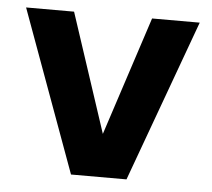

<svg xmlns="http://www.w3.org/2000/svg" viewBox="-42 -541 646 586"><g transform="rotate(5 281.0 -248.0)"><path d="M196 0 15 -496H162L282 -132L401 -496H547L366 0Z"/></g></svg>

Font: DM Sans 24pt ExtraBold
Style: Regular
Weight: 800
Designer: Colophon Foundry, Jonny Pinhorn
Foundry: Colophon Foundry
Version: Version 4.004;gftools[0.9.30]